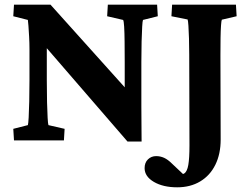

<svg xmlns="http://www.w3.org/2000/svg" viewBox="-20 -593 1054 811"><path d="M506.8 -180.7V-331.1Q506.8 -377.9 506.3 -417Q505.9 -456.1 504.4 -480.5Q502.9 -504.9 500 -508.8L432.6 -524.4L435.5 -573.2H643.6L646.5 -524.4L584 -508.8Q582 -504.9 580.6 -480.5Q579.1 -456.1 578.1 -417Q577.1 -377.9 577.1 -331.1V-144.5Q577.1 -98.6 577.6 -64Q578.1 -29.3 578.1 4.9H518.6L126 -449.2L177.7 -450.2V-254.9Q177.7 -202.1 178.7 -161.1Q179.7 -120.1 181.2 -95.2Q182.6 -70.3 184.6 -64.5L252.9 -48.8L250 0H39.1L36.1 -48.8L97.7 -64.5Q99.6 -70.3 101.1 -96.7Q102.5 -123 103.5 -164.6Q104.5 -206.1 104.5 -254.9V-384.8Q104.5 -411.1 103 -438Q101.6 -464.8 100.1 -484.4Q98.6 -503.9 97.7 -508.8L36.1 -524.4L39.1 -573.2H193.4L545.9 -180.7ZM917 -509.8Q915 -505.9 913.6 -485.4Q912.1 -464.8 911.6 -432.6Q911.1 -400.4 911.1 -359.4L912.1 -3.9Q912.1 57.6 889.6 103Q867.2 148.4 825.7 173.3Q784.2 198.2 728.5 198.2Q668.9 198.2 629.9 175.3Q590.8 152.3 590.8 117.2Q590.8 93.8 605 80.1Q619.1 66.4 639.6 66.4Q657.2 66.4 673.3 73.7Q689.5 81.1 707 98.6L776.4 164.1L722.7 144.5Q746.1 147.5 758.3 139.6Q770.5 131.8 775.4 103.5Q780.3 75.2 780.3 21.5L779.3 -362.3Q779.3 -398.4 778.3 -430.2Q777.3 -461.9 775.9 -483.9Q774.4 -505.9 772.5 -510.7L704.1 -524.4L707 -573.2H976.6L979.5 -524.4Z"/></svg>

Font: Crimson Pro
Style: Bold
Weight: 700
Designer: Jacques Le Bailly
Foundry: Baron von Fonthausen
Version: Version 1.003